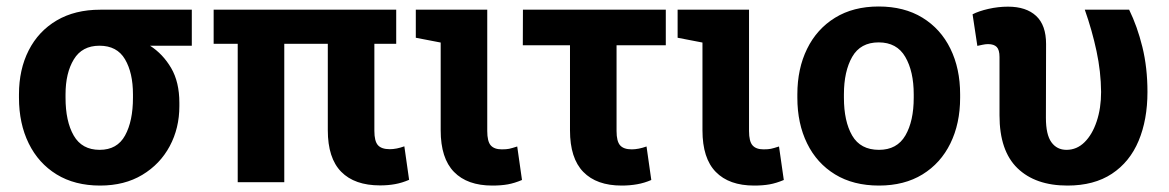

<svg xmlns="http://www.w3.org/2000/svg" viewBox="-20 -558 3579 588"><path d="M286.6 10.3Q209 10.3 153.3 -23.9Q97.7 -58.1 67.9 -118.9Q38.1 -179.7 38.1 -258.8V-269Q38.1 -345.2 67.9 -403.8Q97.7 -462.4 153.6 -495.4Q209.5 -528.3 287.1 -528.3H567.4V-418H439.5Q479 -392.6 504.2 -349.6Q529.3 -306.6 529.3 -243.2V-232.9Q529.3 -165.5 499.8 -110.4Q470.2 -55.2 415.8 -22.5Q361.3 10.3 286.6 10.3ZM285.2 -99.1Q338.9 -99.1 363 -143.1Q387.2 -187 387.2 -258.8V-269Q387.2 -335 362.8 -376.5Q338.4 -418 284.7 -418Q231.4 -418 206.1 -376.2Q180.7 -334.5 180.7 -269V-258.8Q180.7 -186.5 205.8 -142.8Q231 -99.1 285.2 -99.1Z M1144 9.8Q1065.9 9.8 1024.9 -32Q983.9 -73.7 983.9 -159.2V-423.8H850.6V0H708V-423.8H634.3V-528.3H1193.4V-423.8H1126.5V-157.2Q1126.5 -125.5 1137.5 -113.3Q1148.4 -101.1 1173.8 -101.1Q1194.3 -101.1 1218.3 -109.9L1232.9 -7.3Q1211.4 2 1189.9 5.9Q1168.5 9.8 1144 9.8Z M1487.8 10.3Q1411.1 10.3 1370.4 -31.5Q1329.6 -73.2 1329.6 -158.7V-427.7L1253.4 -442.4V-528.3H1472.2V-156.7Q1472.2 -125 1482.9 -112.8Q1493.7 -100.6 1516.6 -100.6Q1530.8 -100.6 1539.1 -102.3Q1547.4 -104 1564 -109.4L1578.6 -6.8Q1555.7 2.9 1535.2 6.6Q1514.6 10.3 1487.8 10.3Z M1883.8 10.3Q1807.1 10.3 1766.4 -31.5Q1725.6 -73.2 1725.6 -158.7V-419.4H1581.1L1581.5 -528.3H2019V-419.4H1868.2V-156.7Q1868.2 -125 1879.2 -112.8Q1890.1 -100.6 1914.6 -100.6Q1935.1 -100.6 1960 -109.4L1974.6 -6.8Q1953.6 2.4 1931.2 6.3Q1908.7 10.3 1883.8 10.3Z M2289.6 10.3Q2212.9 10.3 2172.1 -31.5Q2131.3 -73.2 2131.3 -158.7V-427.7L2055.2 -442.4V-528.3H2273.9V-156.7Q2273.9 -125 2284.7 -112.8Q2295.4 -100.6 2318.4 -100.6Q2332.5 -100.6 2340.8 -102.3Q2349.1 -104 2365.7 -109.4L2380.4 -6.8Q2357.4 2.9 2336.9 6.6Q2316.4 10.3 2289.6 10.3Z M2671.9 10.3Q2593.3 10.3 2537.4 -23.9Q2481.4 -58.1 2451.7 -118.9Q2421.9 -179.7 2421.9 -258.8V-269Q2421.9 -347.7 2451.7 -408.4Q2481.4 -469.2 2537.4 -503.7Q2593.3 -538.1 2670.9 -538.1Q2749 -538.1 2804.9 -503.9Q2860.8 -469.7 2890.6 -408.9Q2920.4 -348.1 2920.4 -269V-258.8Q2920.4 -179.7 2890.6 -118.9Q2860.8 -58.1 2805.2 -23.9Q2749.5 10.3 2671.9 10.3ZM2671.9 -99.1Q2727.1 -99.1 2752.7 -143.1Q2778.3 -187 2778.3 -258.8V-269Q2778.3 -339.4 2752.4 -383.8Q2726.6 -428.2 2670.9 -428.2Q2615.2 -428.2 2589.8 -383.8Q2564.5 -339.4 2564.5 -269V-258.8Q2564.5 -186.5 2589.8 -142.8Q2615.2 -99.1 2671.9 -99.1Z M3249 10.3Q3150.9 10.3 3095.9 -43Q3041 -96.2 3041 -204.6V-383.3Q3041 -405.3 3032.5 -414.1Q3023.9 -422.9 3005.9 -422.9Q2998 -422.9 2989 -420.9Q2980 -418.9 2973.1 -417.5L2958.5 -514.2Q2977.1 -523.9 3007.1 -530.8Q3037.1 -537.6 3066.9 -537.6Q3122.6 -537.6 3153.1 -509.3Q3183.6 -481 3183.6 -423.3L3183.1 -197.3Q3183.1 -145.5 3200 -122.3Q3216.8 -99.1 3246.1 -99.1Q3277.8 -99.1 3301.5 -122.6Q3325.2 -146 3338.6 -186.3Q3352.1 -226.6 3352.1 -276.4Q3351.6 -338.4 3338.1 -401.4Q3324.7 -464.4 3302.2 -528.3H3438Q3462.9 -477.5 3478.5 -414.3Q3494.1 -351.1 3494.1 -276.4Q3494.1 -191.4 3467 -126.7Q3439.9 -62 3385.3 -25.9Q3330.6 10.3 3249 10.3Z"/></svg>

Font: Roboto Slab
Style: Bold
Weight: 700
Designer: Google
Version: Version 2.000; ttfautohint (v1.8.1.43-b0c9)